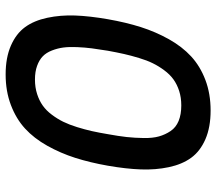

<svg xmlns="http://www.w3.org/2000/svg" viewBox="-63 -706 767 681"><g transform="rotate(-90 320.5 -365.5)"><path d="M73.2 -366.2Q84.5 -430.2 101.1 -482.2Q117.7 -534.2 144 -581.3Q170.4 -628.4 205.1 -660.2Q239.7 -691.9 288.6 -710.4Q337.4 -729 397 -729Q456.5 -729 499 -710.4Q541.5 -691.9 564.7 -660.2Q587.9 -628.4 597.9 -581.3Q607.9 -534.2 606 -482.2Q604 -430.2 592.8 -366.2Q581.5 -301.8 564.9 -249.5Q548.3 -197.3 522 -150.1Q495.6 -103 460.9 -71Q426.3 -39.1 377.4 -20.5Q328.6 -2 269 -2Q209.5 -2 167 -20.5Q124.5 -39.1 101.3 -71Q78.1 -103 68.1 -150.1Q58.1 -197.3 60.1 -249.5Q62 -301.8 73.2 -366.2ZM481 -366.2Q486.3 -398.4 489.5 -423.1Q492.7 -447.8 493.9 -475.8Q495.1 -503.9 492.4 -524.4Q489.7 -544.9 481.9 -564.9Q474.1 -585 461.2 -597.4Q448.2 -609.9 427.5 -617.4Q406.7 -625 378.9 -625Q351.1 -625 327.6 -617.4Q304.2 -609.9 286.6 -597.4Q269 -585 254.2 -565.2Q239.3 -545.4 229 -524.4Q218.8 -503.4 210.2 -475.8Q201.7 -448.2 196 -423.1Q190.4 -397.9 185.1 -366.2Q178.2 -328.6 175 -299.8Q171.9 -271 171.4 -239.3Q170.9 -207.5 177.2 -185.1Q183.6 -162.6 196.3 -143.8Q209 -125 231.9 -115.5Q254.9 -106 287.1 -106Q314.9 -106 338.4 -113.5Q361.8 -121.1 379.4 -133.8Q397 -146.5 411.6 -166.3Q426.3 -186 436.5 -206.8Q446.8 -227.5 455.3 -255.9Q463.9 -284.2 469.5 -309.1Q475.1 -334 481 -366.2Z"/></g></svg>

Font: SVN-Poppins Medium
Style: Italic
Weight: 500
Italic angle: -10°
Designer: Ninad Kale (Devanagari), Jonny Pinhorn (Latin)
Foundry: Indian Type Foundry
Version: Version 3.002 2017